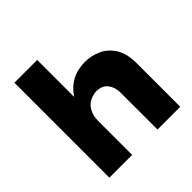

<svg xmlns="http://www.w3.org/2000/svg" viewBox="-191 -902 1061 1061"><g transform="rotate(-45 339.5 -371.0)"><path d="M627 0H449V-290Q449 -330 427 -359.5Q405 -389 357 -389Q301 -383 276 -348.5Q251 -314 251 -267V0H73V-742H251V-453Q313 -548 430 -548Q479 -548 524 -527.8Q569 -507.5 599 -460.5Q627 -415 627 -341Z"/></g></svg>

Font: Argentum Novus
Style: Bold
Weight: 700
Designer: Julieta Ulanovsky (font) & Cristiano Sobral (main changes)
Foundry: Julieta Ulanovsky (font) & Cristiano Sobral (main changes)
Version: Version 3.00;November 27, 2020;FontCreator 13.0.0.2655 64-bi